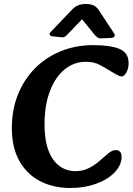

<svg xmlns="http://www.w3.org/2000/svg" viewBox="-20 -921 661 957"><path d="M331 16Q247 16 181 -17.5Q115 -51 77 -118Q39 -185 39 -283Q39 -373 69 -448.5Q99 -524 153.5 -579.5Q208 -635 282.5 -665.5Q357 -696 445 -696Q531 -696 576 -677Q621 -658 621 -607Q621 -580 610 -560Q599 -540 586 -540Q577 -540 560.5 -549.5Q544 -559 530 -567Q506 -582 477.5 -597.5Q449 -613 408 -613Q348 -613 301.5 -574.5Q255 -536 228.5 -466Q202 -396 202 -301Q202 -222 222 -170Q242 -118 277 -93Q312 -68 356 -68Q394 -68 424.5 -84Q455 -100 478.5 -121Q502 -142 521 -157.5Q540 -173 557 -173Q570 -173 578 -165Q586 -157 586 -140Q586 -98 551.5 -62Q517 -26 459 -5Q401 16 331 16ZM232 -761Q225 -754 228 -747.5Q231 -741 241 -740L288 -735Q296 -734 302 -737.5Q308 -741 312 -745L389 -825L453 -746Q458 -741 465 -735Q472 -729 487 -730L535 -732Q547 -733 550.5 -740Q554 -747 549 -754L474 -868Q461 -888 445.5 -894.5Q430 -901 407 -901Q385 -901 369.5 -894.5Q354 -888 345 -879Z"/></svg>

Font: Alkatra SemiBold
Style: Regular
Weight: 600
Designer: Suman Bhandary
Version: Version 1.100;gftools[0.9.22]